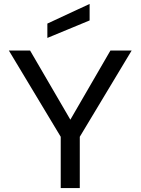

<svg xmlns="http://www.w3.org/2000/svg" viewBox="-20 -957 715 977"><path d="M289 -261 25 -700H133L338 -348L542 -700H650L386 -261V0H289ZM221 -837 436 -937V-853L221 -764Z"/></svg>

Font: AF Albert Sans Medium
Style: Regular
Weight: 500
Designer: Andreas Rasmussen
Foundry: a.Foundry
Version: Version 1.300;Glyphs 3.2 (3231)